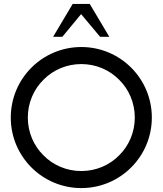

<svg xmlns="http://www.w3.org/2000/svg" viewBox="-20 -950 830 980"><path d="M35 -350C35 -151 196 10 395 10C594 10 755 -151 755 -350C755 -549 594 -710 395 -710C196 -710 35 -549 35 -350ZM202 -157C152 -206 122 -275 122 -350C122 -425 152 -494 202 -543C251 -593 320 -623 395 -623C470 -623 539 -593 588 -543C638 -494 668 -425 668 -350C668 -275 638 -206 588 -157C539 -107 470 -77 395 -77C320 -77 251 -107 202 -157ZM538 -762 438 -930H351L251 -762H298L394 -878L491 -762Z"/></svg>

Font: Radis Sans
Style: Regular
Weight: 400
Designer: Gaël Goy
Foundry: Gaël Goy
Version: 1.0